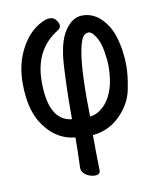

<svg xmlns="http://www.w3.org/2000/svg" viewBox="-79 -556 658 807"><g transform="rotate(-10 250.0 -153.0)"><path d="M262 189Q242 189 224 177.5Q206 166 205 148Q208 61 208 17Q118 8 65 -81Q29 -143 29 -245Q29 -331 66 -397Q105 -468 170 -492Q179 -495 188 -495Q208 -495 219 -476Q225 -467 225 -458Q225 -446 213 -439Q109 -376 109 -238Q109 -71 207 -61V-87Q207 -185 212.5 -286Q218 -387 250 -435Q282 -483 325 -483Q389 -483 431 -416Q457 -375 467 -302Q471 -273 471 -243Q471 -200 459 -141Q447 -82 398.5 -34Q350 14 282 20Q282 95 284 170Q284 189 262 189ZM284 -59Q320 -62 351 -97Q397 -151 397 -254Q397 -281 390.5 -319.5Q384 -358 368 -383Q352 -408 339 -408Q317 -408 307 -380Q283 -318 283 -135Z"/></g></svg>

Font: LXGW WenKai Mono TC
Style: Bold
Weight: 700
Designer: LXGW / Fontworks Inc.
Foundry: LXGW / Fontworks Inc.
Version: Version 1.330